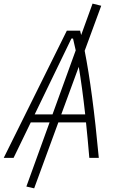

<svg xmlns="http://www.w3.org/2000/svg" viewBox="-32 -861 638 1047"><path d="M154.3 166 111.8 156.2 238.3 -193.4H135.7L42 0H-11.7L332.5 -693.8H404.8Q407.7 -682.1 410.6 -669.9L472.7 -841.3L520 -829.6L429.7 -584Q451.2 -475.1 470.2 -331.5Q489.3 -188 506.8 0H455.1Q446.3 -105 437 -193.4H286.1ZM254.4 -237.3 380.9 -586.4Q373.5 -620.6 366.2 -650.9H357.4L157.2 -237.3ZM397.5 -496.6 302.2 -237.3H432.6Q416 -386.7 397.5 -496.6Z"/></svg>

Font: CaskaydiaCove NFP ExtraLight
Style: Italic
Weight: 200
Italic angle: -10°
Designer: Aaron Bell
Foundry: Saja Typeworks
Version: Version 2111.001; VTT 6.35;Nerd Fonts 3.1.1